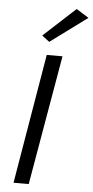

<svg xmlns="http://www.w3.org/2000/svg" viewBox="-63 -996 501 1032"><g transform="rotate(5 187.5 -480.0)"><path d="M375 -918 176 -771 136 -802 308 -960ZM169 -700H254L133 0H51Z"/></g></svg>

Font: Von Book
Style: Italic
Weight: 400
Version: Version 4.000; ttfautohint (v1.8.4.7-5d5b)